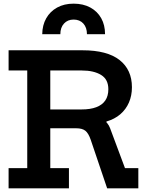

<svg xmlns="http://www.w3.org/2000/svg" viewBox="-20 -1030 813 1050"><path d="M554.5 -843H455.5Q455.5 -879.5 435.8 -901.2Q416 -923 382.5 -923Q350 -923 330 -901.2Q310 -879.5 310 -843H211Q211.5 -892.5 232.8 -930Q254 -967.5 292.5 -988.8Q331 -1010 382.5 -1010Q435 -1010 473.8 -989Q512.5 -968 533.5 -930.5Q554.5 -893 554.5 -843ZM476.5 -407Q511 -400 541 -379.5Q571 -359 582 -329L663.5 -110.5H736.5V0H566L476 -266Q464 -301 447 -314.8Q430 -328.5 396.5 -328.5H349.5ZM296.5 -644.5V-755H431.5Q566 -755 633.8 -701.8Q701.5 -648.5 701.5 -553Q701.5 -507 685.2 -469.5Q669 -432 638 -405.2Q607 -378.5 562 -365.5V-348.5L428 -328.5H229.5V-431.5H426.5Q474 -431.5 506.5 -443.8Q539 -456 555.8 -480.5Q572.5 -505 572.5 -542Q572.5 -596 532.8 -620.2Q493 -644.5 427.5 -644.5ZM27 -644.5V-755H356.5V-644.5H255V-110.5H357V0H27V-110.5H129V-644.5Z"/></svg>

Font: Hepta Slab SemiBold
Style: Regular
Weight: 600
Designer: Michael LaGattuta
Foundry: Michael LaGattuta
Version: Version 1.102